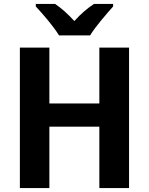

<svg xmlns="http://www.w3.org/2000/svg" viewBox="-20 -956 757 976"><path d="M555 -936H458C425 -915 390 -885 358 -849C325 -885 293 -914 260 -936H162V-923C197 -886 253 -821 280 -776H438C465 -821 523 -887 555 -923ZM636 0V-714H485V-430H231V-714H81V0H231V-312H485V0Z"/></svg>

Font: Noto Sans Display
Style: Bold
Weight: 700
Designer: Monotype Design Team
Foundry: Monotype Imaging Inc.
Version: Version 1.900